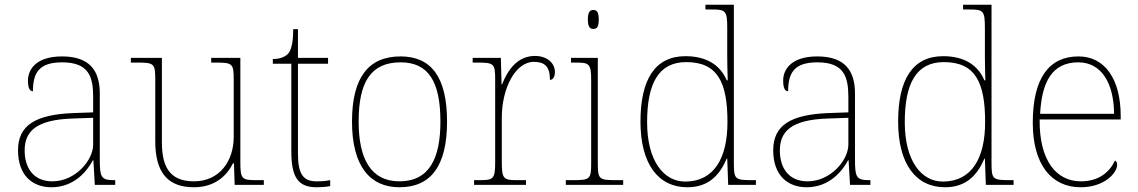

<svg xmlns="http://www.w3.org/2000/svg" viewBox="-20 -780 4802 810"><path d="M197 10C295 10 349 -61 372 -104H374L380 0H466V-20H459C405 -20 401 -35 401 -110V-386C401 -481 359 -542 242 -542C127 -542 98 -482 98 -441C98 -409 105 -395 119 -395C119 -471 143 -517 242 -517C355 -517 373 -456 373 -371V-306L290 -303C129 -297 56 -251 56 -146C56 -39 118 10 197 10ZM201 -15C117 -15 84 -77 84 -145C84 -225 131 -275 287 -280L373 -283V-170C373 -104 298 -15 201 -15Z M798 10C887 10 937 -39 963 -91H967L970 0H1093V-20H1061C1001 -20 994 -25 994 -94V-536H871V-516H889C962 -516 966 -512 966 -442V-202C966 -104 909 -15 798 -15C689 -15 663 -86 663 -181V-536H532V-516H558C631 -516 635 -512 635 -442V-184C635 -52 688 10 798 10Z M1316 10C1334 10 1352 9 1373 5V-20C1352 -16 1337 -15 1315 -15C1259 -15 1237 -46 1237 -132V-511H1364V-536H1237V-657H1217C1217 -592 1206 -563 1193 -551C1180 -539 1159 -531 1131 -531V-511H1209V-141C1209 -30 1239 10 1316 10Z M1665 10C1797 10 1866 -79 1866 -267C1866 -459 1796 -542 1670 -542C1535 -542 1465 -454 1465 -267C1465 -79 1541 10 1665 10ZM1665 -15C1546 -15 1493 -108 1493 -267C1493 -433 1544 -517 1670 -517C1786 -517 1838 -438 1838 -267C1838 -115 1793 -15 1665 -15Z M1980 0H2199V-20H2164C2104 -20 2097 -24 2097 -98V-284C2097 -407 2154 -519 2232 -519C2277 -519 2300 -501 2300 -443C2314 -443 2321 -458 2321 -476C2321 -514 2288 -544 2237 -544C2161 -544 2121 -482 2098 -424H2096L2093 -536H1974V-516H1992C2065 -516 2069 -512 2069 -442V-98C2069 -24 2062 -20 2002 -20H1980Z M2483 -658C2498 -658 2506 -666 2506 -698C2506 -729 2498 -738 2483 -738C2469 -738 2460 -729 2460 -698C2460 -666 2469 -658 2483 -658ZM2367 0H2609V-20H2579C2506 -20 2502 -24 2502 -94V-536H2389V-516H2407C2467 -516 2474 -512 2474 -438V-94C2474 -24 2470 -20 2397 -20H2367Z M2880 10C2969 10 3016 -41 3046 -111H3048L3052 0H3169V-20H3153C3080 -20 3076 -24 3076 -94V-760H2956V-740H2981C3041 -740 3048 -736 3048 -662V-543C3048 -515 3049 -478 3050 -441H3046C3019 -505 2961 -543 2872 -543C2742 -543 2682 -443 2682 -267C2682 -88 2757 10 2880 10ZM2874 -14C2779 -12 2710 -103 2710 -264C2710 -426 2757 -518 2875 -518C3008 -518 3049 -432 3049 -265C3049 -112 2992 -16 2874 -14Z M3383 10C3481 10 3535 -61 3558 -104H3560L3566 0H3652V-20H3645C3591 -20 3587 -35 3587 -110V-386C3587 -481 3545 -542 3428 -542C3313 -542 3284 -482 3284 -441C3284 -409 3291 -395 3305 -395C3305 -471 3329 -517 3428 -517C3541 -517 3559 -456 3559 -371V-306L3476 -303C3315 -297 3242 -251 3242 -146C3242 -39 3304 10 3383 10ZM3387 -15C3303 -15 3270 -77 3270 -145C3270 -225 3317 -275 3473 -280L3559 -283V-170C3559 -104 3484 -15 3387 -15Z M3967 10C4056 10 4103 -41 4133 -111H4135L4139 0H4256V-20H4240C4167 -20 4163 -24 4163 -94V-760H4043V-740H4068C4128 -740 4135 -736 4135 -662V-543C4135 -515 4136 -478 4137 -441H4133C4106 -505 4048 -543 3959 -543C3829 -543 3769 -443 3769 -267C3769 -88 3844 10 3967 10ZM3961 -14C3866 -12 3797 -103 3797 -264C3797 -426 3844 -518 3962 -518C4095 -518 4136 -432 4136 -265C4136 -112 4079 -16 3961 -14Z M4539 10C4640 10 4693 -51 4693 -85C4693 -94 4690 -99 4684 -103C4661 -54 4616 -15 4540 -15C4436 -15 4364 -103 4366 -276H4708V-290C4708 -448 4640 -542 4530 -542C4406 -542 4337 -451 4337 -262C4337 -87 4415 10 4539 10ZM4680 -300H4368C4375 -432 4417 -517 4529 -517C4627 -517 4679 -429 4680 -300Z"/></svg>

Font: Noto Serif Malayalam Thin
Style: Regular
Weight: 100
Designer: Indian type Foundry, Jelle Bosma, Monotype Design Team
Foundry: Monotype Imaging Inc.
Version: Version 2.104